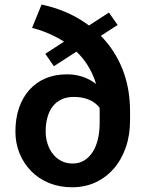

<svg xmlns="http://www.w3.org/2000/svg" viewBox="-20 -791 618 821"><path d="M117.2 -671.9 157.7 -771.5Q241.7 -753.9 311 -714.4Q380.4 -674.8 430.9 -616.2Q481.4 -557.6 508.8 -481.7Q536.1 -405.8 536.1 -314.9V-275.9Q536.1 -212.9 517.8 -160.4Q499.5 -107.9 466.1 -69.6Q432.6 -31.2 387.5 -10.7Q342.3 9.8 288.6 9.8Q234.4 9.8 189.7 -8.5Q145 -26.9 113 -59.6Q81.1 -92.3 63.5 -135.5Q45.9 -178.7 45.9 -228.5Q45.9 -283.7 61 -328.6Q76.2 -373.5 105 -406Q133.8 -438.5 174.3 -455.8Q214.8 -473.1 266.1 -473.1Q321.3 -473.1 365.5 -448.5Q409.7 -423.8 436.8 -382.3Q463.9 -340.8 466.8 -290.5L420.4 -291Q420.4 -304.7 412.6 -319.6Q404.8 -334.5 389.4 -347.4Q374 -360.4 350.3 -368.4Q326.7 -376.5 294.9 -376.5Q265.6 -376.5 243.2 -366Q220.7 -355.5 205.8 -336.4Q190.9 -317.4 183.1 -290Q175.3 -262.7 175.3 -228.5Q175.3 -201.7 183.1 -177Q190.9 -152.3 205.6 -133.3Q220.2 -114.3 241.7 -103Q263.2 -91.8 290.5 -91.8Q318.8 -91.8 340.3 -105Q361.8 -118.2 376.7 -141.8Q391.6 -165.5 398.9 -197Q406.2 -228.5 406.2 -265.6V-315.9Q406.2 -395.5 382.8 -455.6Q359.4 -515.6 318.6 -558.6Q277.8 -601.6 226.1 -629.4Q174.3 -657.2 117.2 -671.9ZM482.9 -684.1 210.4 -507.8 173.8 -561 445.8 -737.3Z"/></svg>

Font: Roboto SemiBold
Style: Regular
Weight: 600
Designer: Christian Robertson
Foundry: Google
Version: Version 3.009; 2024